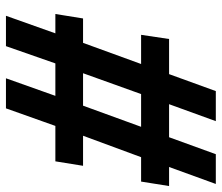

<svg xmlns="http://www.w3.org/2000/svg" viewBox="-70 -675 745 645"><g transform="rotate(90 302.5 -352.5)"><path d="M33 0 92 -166H27L42 -259H124L195 -454H97L111 -548H229L286 -705H387L330 -548H441L498 -705H598L541 -548H605L590 -454H508L436 -259H537L522 -166H403L344 0H243L302 -166H193L135 0ZM226 -259H335L406 -454H296Z"/></g></svg>

Font: Mulish ExtraBold
Style: Italic
Weight: 800
Italic angle: -9°
Designer: Vernon Adams
Foundry: Vernon Adams
Version: Version 3.603; ttfautohint (v1.8.3)